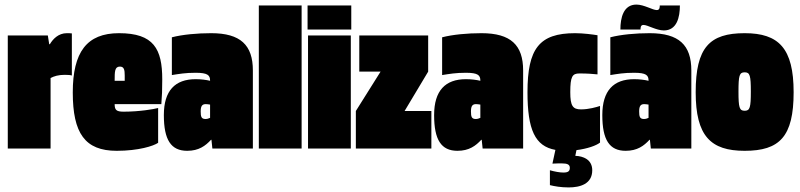

<svg xmlns="http://www.w3.org/2000/svg" viewBox="-20 -649 3495 839"><path d="M14 0H201V-308C216 -316 235 -322 263 -322C278 -322 289 -321 294 -319V-503C286 -504 280 -504 272 -504C235 -504 211 -478 198 -456H195L189 -494H14Z M671 -25V-177C652 -172 590 -161 520 -161C488 -161 481 -169 481 -194H685C688 -231 689 -255 689 -302C689 -435 652 -504 500 -504C359 -504 298 -421 298 -245C298 -67 351 10 490 10C585 10 651 -11 671 -25ZM504 -358C522 -358 525 -344 525 -319V-296H481C481 -336 481 -358 504 -358Z M696 -146C696 -38 727 10 798 10C849 10 878 -12 902 -38H904L908 0H1085V-341C1085 -452 1031 -504 903 -504C842 -504 777 -498 731 -486V-321C763 -326 790 -331 835 -331C888 -331 898 -320 898 -297V-296C881 -300 859 -303 835 -303C745 -303 696 -253 696 -146ZM857 -162C857 -185 863 -194 879 -194C885 -194 891 -193 898 -192V-134C892 -131 885 -129 878 -129C860 -129 857 -139 857 -162Z M1298 0V-625H1111V0Z M1324 -520H1515V-625H1324ZM1326 0H1513V-494H1326Z M1865 0V-164H1748L1851 -336V-494H1550V-336H1643L1535 -164V0Z M1877 -146C1877 -38 1908 10 1979 10C2030 10 2059 -12 2083 -38H2085L2089 0H2266V-341C2266 -452 2212 -504 2084 -504C2023 -504 1958 -498 1912 -486V-321C1944 -326 1971 -331 2016 -331C2069 -331 2079 -320 2079 -297V-296C2062 -300 2040 -303 2016 -303C1926 -303 1877 -253 1877 -146ZM2038 -162C2038 -185 2044 -194 2060 -194C2066 -194 2072 -193 2079 -192V-134C2073 -131 2066 -129 2059 -129C2041 -129 2038 -139 2038 -162Z M2568 95C2568 48 2528 33 2494 32L2499 7C2547 1 2586 -13 2602 -26V-186C2587 -181 2553 -171 2519 -171C2483 -171 2472 -186 2472 -246C2472 -315 2481 -328 2512 -328C2548 -328 2570 -326 2591 -324V-495C2573 -498 2529 -504 2493 -504C2336 -504 2285 -436 2285 -246C2285 -82 2318 -10 2407 6L2394 66C2414 65 2422 65 2435 65C2459 65 2470 70 2470 84C2470 98 2464 105 2442 105C2426 105 2404 101 2383 95V160C2403 165 2431 170 2465 170C2515 170 2568 155 2568 95Z M2951 -625H2863C2863 -617 2863 -605 2850 -605C2832 -605 2794 -629 2761 -629C2704 -629 2691 -571 2691 -520H2779C2779 -528 2779 -540 2792 -540C2810 -540 2848 -516 2881 -516C2938 -516 2951 -574 2951 -625ZM2612 -146C2612 -38 2643 10 2714 10C2765 10 2794 -12 2818 -38H2820L2824 0H3001V-341C3001 -452 2947 -504 2819 -504C2758 -504 2693 -498 2647 -486V-321C2679 -326 2706 -331 2751 -331C2804 -331 2814 -320 2814 -297V-296C2797 -300 2775 -303 2751 -303C2661 -303 2612 -253 2612 -146ZM2773 -162C2773 -185 2779 -194 2795 -194C2801 -194 2807 -193 2814 -192V-134C2808 -131 2801 -129 2794 -129C2776 -129 2773 -139 2773 -162Z M3234 10C3387 10 3448 -52 3448 -246C3448 -438 3383 -504 3234 -504C3081 -504 3020 -442 3020 -246C3020 -55 3085 10 3234 10ZM3234 -165C3211 -165 3207 -179 3207 -249C3207 -319 3211 -333 3234 -333C3257 -333 3261 -319 3261 -249C3261 -179 3257 -165 3234 -165Z"/></svg>

Font: Blinker Headline
Style: Regular
Weight: 900
Width: 4
Designer: Juergen Huber
Foundry: supertype
Version: Version 1.015;PS 1.15;hotconv 1.0.88;makeotf.lib2.5.647800